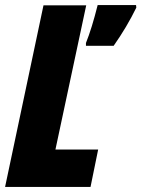

<svg xmlns="http://www.w3.org/2000/svg" viewBox="-25 -735 556 755"><path d="M146 -714H314L193 -147H361L331 0H-5ZM313 -566Q336 -623 359 -715H510L511 -705Q474 -629 422 -555H313Z"/></svg>

Font: Noto Sans UI CondBlack
Style: Italic
Weight: 900
Width: 3
Italic angle: -12°
Designer: Monotype Design Team
Foundry: Monotype Imaging Inc.
Version: Version 1.001